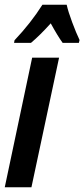

<svg xmlns="http://www.w3.org/2000/svg" viewBox="-26 -786 354 806"><path d="M104 -606Q142 -638 187 -688Q216 -635 237 -606H305L308 -618Q294 -647 277 -692.5Q260 -738 254 -766H152Q104 -690 35 -617L33 -606ZM106 0 222 -544H109L-6 0Z"/></svg>

Font: Noto Sans Display Condensed
Style: Bold Italic
Weight: 700
Width: 3
Designer: Monotype Design team
Foundry: Monotype Imaging Inc.
Version: 1.000